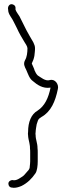

<svg xmlns="http://www.w3.org/2000/svg" viewBox="-20 -718 325 916"><path d="M18 -679 19 -670C19 -661 23 -651 30 -640C44 -620 49 -605 61 -583C71 -560 85 -537 97 -517C100 -513 111 -496 111 -488C111 -467 108 -445 100 -432C90 -413 97 -401 105 -385C114 -365 120 -343 137 -331C157 -314 184 -294 221 -300V-299C211 -251 194 -213 159 -190C129 -173 114 -136 114 -89C113 -82 113 -77 114 -72C114 -62 118 -46 120 -37L122 -25C123 -21 123 -16 123 -10C124 -3 124 3 124 9V52C124 59 123 67 122 76C122 91 114 95 106 105C97 116 93 121 81 128C71 134 62 142 46 142L39 141C30 141 20 148 20 158C20 169 27 177 38 177L45 178C60 178 71 174 83 169C111 155 132 134 149 109C157 98 160 72 160 52V9C160 3 160 -4 159 -11C159 -36 150 -51 150 -73C149 -77 149 -82 150 -88C150 -93 151 -100 152 -107L155 -125L161 -143C164 -151 170 -155 178 -160C223 -185 244 -234 256 -293C262 -316 242 -343 218 -336C196 -329 174 -350 160 -358C153 -365 149 -373 145 -382C144 -389 135 -406 132 -414V-416C138 -429 141 -436 144 -451L146 -469C147 -476 147 -483 147 -489C147 -497 144 -506 139 -516C126 -539 118 -551 106 -574L73 -640C69 -647 57 -662 54 -672V-681C54 -691 44 -698 35 -698C25 -698 18 -688 18 -679Z"/></svg>

Font: Stray Cat
Style: SuCn
Weight: 400
Version: Version 1.0